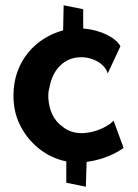

<svg xmlns="http://www.w3.org/2000/svg" viewBox="-20 -602 521 727"><path d="M448 -42 410 -145C406 -142 403 -138 398 -134C379 -120 345 -103 306 -99C270 -94 236 -105 215 -124C185 -145 166 -182 163 -231V-242C163 -253 165 -264 168 -274C178 -331 215 -376 269 -384C325 -392 377 -362 388 -324L436 -427C419 -458 366 -488 295 -494V-567L221 -582L219 -487C115 -459 31 -370 31 -241C31 -205 37 -171 50 -141C83 -64 152 -6 231 9V90L305 105L308 11C378 2 428 -27 448 -42Z"/></svg>

Font: Bluebird
Style: Nrw
Weight: 400
Designer: Jasper
Foundry: Cannot Into Space Fonts
Version: Version 0.98